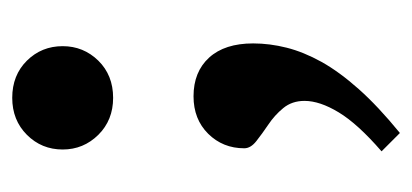

<svg xmlns="http://www.w3.org/2000/svg" viewBox="-200 -291 674 314"><g transform="rotate(-90 137.0 -134.0)"><path d="M46.5 153Q91.5 114 110.2 83Q129 52 129 27Q129 6.5 117.2 -7.8Q105.5 -22 90.2 -32.2Q75 -42.5 63.2 -51.8Q51.5 -61 51.5 -71.5Q51.5 -106.5 75.2 -130.5Q99 -154.5 136.5 -154.5Q176.5 -154.5 199.8 -129Q223 -103.5 223 -57Q223 -30 216 -2.2Q209 25.5 192.8 54.8Q176.5 84 148.2 115.8Q120 147.5 76.5 183ZM134 -451Q171 -451 194.8 -427Q218.5 -403 218.5 -368.5Q218.5 -334.5 194.8 -310.2Q171 -286 134 -286Q97.5 -286 73.5 -310.2Q49.5 -334.5 49.5 -368.5Q49.5 -403 73.5 -427Q97.5 -451 134 -451Z"/></g></svg>

Font: Newsreader 24pt
Style: Bold
Weight: 700
Designer: Hugues Gentile
Foundry: Production Type
Version: Version 1.003